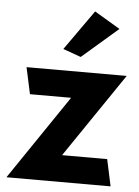

<svg xmlns="http://www.w3.org/2000/svg" viewBox="-55 -812 627 865"><g transform="rotate(5 259.0 -379.5)"><path d="M212 -588 293 -559 456 -700 340 -769ZM478 10 452 -111H248L507 -492H54L80 -372H266L7 10Z"/></g></svg>

Font: Bluebird
Style: SfBdNrw
Weight: 700
Designer: Jasper
Foundry: Cannot Into Space Fonts
Version: Version 0.98